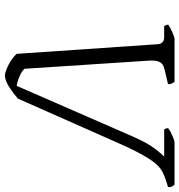

<svg xmlns="http://www.w3.org/2000/svg" viewBox="6 -750 744 797"><g transform="rotate(90 378.5 -352.0)"><path d="M295 0Q284 0 265.5 -7.5Q247 -15 230 -26.5Q213 -38 204 -49L164 -634Q162 -661 134 -661H89Q87 -664 85 -668Q83 -672 83 -678Q94 -686 114.5 -695Q135 -704 142 -704H320Q323 -701 326.5 -694Q330 -687 330 -677L283 -666Q268 -663 256 -658.5Q244 -654 237.5 -641Q231 -628 232 -601L266 -81Q276 -70 298 -60.5Q320 -51 337 -49L546 -528Q574 -592 598 -623Q622 -654 631 -661H518Q517 -663 514.5 -667Q512 -671 513 -678Q523 -686 543.5 -695Q564 -704 573 -704H747Q751 -700 754.5 -693.5Q758 -687 757 -677L731 -669Q709 -662 691.5 -652.5Q674 -643 656 -621Q638 -599 615 -555.5Q592 -512 560 -438L390 -54Q371 -37 344 -19Q317 -1 295 0Z"/></g></svg>

Font: Texturina 72pt 72pt ExtraLight
Style: Italic
Weight: 200
Italic angle: -11°
Designer: Guillermo Torres Carreño
Foundry: Omnibus-Type
Version: Version 1.002; ttfautohint (v1.8.3)